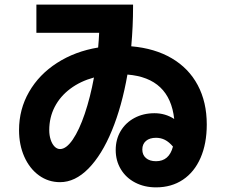

<svg xmlns="http://www.w3.org/2000/svg" viewBox="-20 -766 978 832"><path d="M481.4 -116.2Q481.4 -162.1 502.9 -198.2Q524.4 -234.4 562.7 -254.9Q601.1 -275.4 649.4 -275.4Q696.3 -275.4 734.9 -250.5Q715.3 -428.2 532.2 -442.9Q508.3 -305.7 464.8 -200.2Q421.4 -94.7 363.3 -35.6Q305.2 23.4 240.2 23.4Q189.5 23.4 148.9 -5.9Q108.4 -35.2 85.4 -86.7Q62.5 -138.2 62.5 -202.1Q62.5 -292.5 106 -367.9Q149.4 -443.4 227.3 -493.4Q305.2 -543.5 405.3 -560.1Q408.2 -591.3 409.7 -624H137.7V-746.1H556.6V-736.3Q556.6 -652.8 548.8 -565.4Q650.9 -556.6 724.4 -513.4Q797.9 -470.2 836.9 -397Q876 -323.7 876 -226.6Q876 -143.6 849.1 -82Q822.3 -20.5 772.7 12.7Q723.1 45.9 656.2 45.9Q605.5 45.9 565.7 25.1Q525.9 4.4 503.7 -32.5Q481.4 -69.3 481.4 -116.2ZM240.2 -120.1Q267.1 -120.1 295.2 -161.1Q323.2 -202.1 347.2 -272.7Q371.1 -343.3 387.2 -430.2Q328.1 -414.1 284.4 -381.3Q240.7 -348.6 217 -302.7Q193.4 -256.8 193.4 -202.1Q193.4 -179.7 199.5 -160.9Q205.6 -142.1 216.3 -131.1Q227.1 -120.1 240.2 -120.1ZM656.2 -67.4Q712.9 -67.4 729.5 -130.9Q712.4 -150.9 694.8 -159.9Q677.2 -168.9 656.2 -168.9Q628.4 -168.9 612.5 -155.3Q596.7 -141.6 596.7 -118.2Q596.7 -94.7 612.5 -81.1Q628.4 -67.4 656.2 -67.4Z"/></svg>

Font: Pretendard JP ExtraBold
Style: Regular
Weight: 800
Designer: Base glyphs from Inter by Rasmus Andersson; Hangeul glyphs from Noto Sans CJK(Source Han Sans) by Jang Soo-young and Kan
Foundry: Kil Hyung-jin
Version: Version 1.309